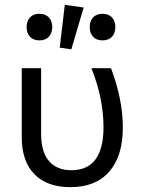

<svg xmlns="http://www.w3.org/2000/svg" viewBox="-20 -764 585 794"><path d="M275 -560 227 -567 248 -744 326 -733ZM182 -612Q168 -597 143 -597Q118 -597 104 -612Q90 -627 90 -652Q90 -677 104 -692Q118 -707 143 -707Q168 -707 182 -692Q196 -677 196 -652Q196 -627 182 -612ZM443 -612Q429 -597 404 -597Q379 -597 365 -612Q351 -627 351 -652Q351 -677 365 -692Q379 -707 404 -707Q429 -707 443 -692Q457 -677 457 -652Q457 -627 443 -612ZM271 10Q175 10 122.5 -43.5Q70 -97 70 -196V-482H150V-212Q150 -135 183 -97.5Q216 -60 275 -60Q408 -60 408 -238Q408 -357 358 -482H439Q488 -353 488 -236Q488 -119 432 -54.5Q376 10 271 10Z"/></svg>

Font: Cantarell
Style: Regular
Weight: 400
Designer: Dave Crossland, Nikolaus Waxweiler, Florian Fecher, Jacques Le Bailly, Eben Sorkin, Alexei Vanyashin, Alexios Zavras, Em
Version: Version 0.303